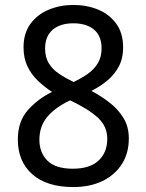

<svg xmlns="http://www.w3.org/2000/svg" viewBox="-20 -745 591 775"><path d="M276 10Q169 10 110.5 -41.5Q52 -93 52 -182Q52 -255 92.5 -300.5Q133 -346 190 -374Q158 -395 132 -420Q106 -445 90.5 -478Q75 -511 75 -554Q75 -611 103 -649Q131 -687 177 -706Q223 -725 276 -725Q331 -725 376.5 -706Q422 -687 449.5 -649Q477 -611 477 -553Q477 -510 460 -477.5Q443 -445 414.5 -421Q386 -397 349 -378Q387 -358 421.5 -331.5Q456 -305 478 -269.5Q500 -234 500 -186Q500 -126 471.5 -82Q443 -38 393 -14Q343 10 276 10ZM274 -64Q343 -64 378 -97Q413 -130 413 -185Q413 -235 375 -270Q337 -305 263 -340Q202 -311 170.5 -273Q139 -235 139 -181Q139 -129 171.5 -96.5Q204 -64 274 -64ZM277 -414Q309 -429 334.5 -447Q360 -465 375 -490Q390 -515 390 -550Q390 -600 359.5 -625.5Q329 -651 275 -651Q241 -651 215.5 -639.5Q190 -628 176 -605.5Q162 -583 162 -550Q162 -514 177 -489.5Q192 -465 218 -447.5Q244 -430 277 -414Z"/></svg>

Font: lsinhala15
Style: Book
Weight: 400
Designer: Jelle Bosma - Monotype Design Team
Foundry: Monotype Imaging Inc.
Version: Version 2.003